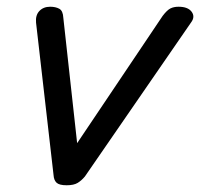

<svg xmlns="http://www.w3.org/2000/svg" viewBox="-20 -535 594 570"><path d="M178 15Q156 15 148 7.5Q140 0 139 -15L87 -468Q85 -490 97 -502.5Q109 -515 129 -515Q145 -515 156 -509Q167 -503 168 -482L209 -110L463 -488Q476 -505 486 -510Q496 -515 510 -515Q538 -515 549 -500Q560 -485 547 -468L232 -11Q222 1 210.5 8Q199 15 178 15Z"/></svg>

Font: Playwrite AU SA
Style: Regular
Weight: 400
Designer: Veronika Burian, José Scaglione
Foundry: TypeTogether
Version: Version 1.002